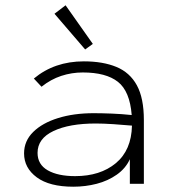

<svg xmlns="http://www.w3.org/2000/svg" viewBox="-20 -695 640 726"><path d="M257 11Q167 11 119 -24.5Q71 -60 71 -115Q71 -162 105.5 -196Q140 -230 199.5 -248.5Q259 -267 334 -267Q364 -267 402.5 -265.5Q441 -264 478 -260Q471 -350 426 -385.5Q381 -421 293 -421Q251 -421 211.5 -408Q172 -395 137 -367L108 -398Q186 -463 297 -463Q369 -463 420 -442Q471 -421 497.5 -372.5Q524 -324 524 -241V0H471V-93Q455 -58 421.5 -34.5Q388 -11 345.5 0Q303 11 257 11ZM122 -117Q122 -73 160.5 -51Q199 -29 264 -29Q359 -29 418 -78Q477 -127 479 -220Q447 -223 408.5 -225.5Q370 -228 342 -228Q242 -228 182 -199.5Q122 -171 122 -117ZM302 -508 186 -643 228 -675 331 -529Z"/></svg>

Font: Inconsolata Expanded Light
Style: Regular
Weight: 300
Width: 7
Monospace: yes
Designer: Raph Levien, Cyreal, Brenton Simpson
Foundry: Raph Levien, Cyreal, Google
Version: Version 3.001; ttfautohint (v1.8.2.53-6de2)